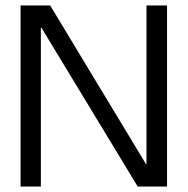

<svg xmlns="http://www.w3.org/2000/svg" viewBox="-20 -680 684 700"><path d="M55 0V-660H163L512 -82H514V-660H589V0H482L131 -579H129V0Z"/></svg>

Font: Bricolage Grotesque 48pt Condensed ExtraBold Light
Style: Regular
Weight: 300
Version: Version 1.000;gftools[0.9.30]